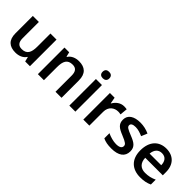

<svg xmlns="http://www.w3.org/2000/svg" viewBox="153 -1753 2767 2767"><g transform="rotate(45 1536.5 -370.0)"><path d="M560 -542H436V-275C436 -156 404 -90 301 -90C232 -90 200 -130 200 -212V-542H77V-188C77 -50 149 10 271 10C340 10 405 -14 440 -70H446L463 0H560Z M1010 -552C942 -552 877 -527 842 -471H835L818 -542H722V0H845V-266C845 -386 877 -452 980 -452C1050 -452 1081 -411 1081 -329V0H1204V-353C1204 -492 1132 -552 1010 -552Z M1425 -750C1387 -750 1357 -733 1357 -684C1357 -637 1387 -619 1425 -619C1462 -619 1494 -637 1494 -684C1494 -733 1462 -750 1425 -750ZM1486 -542H1363V0H1486Z M1930 -552C1856 -552 1799 -505 1766 -447H1761L1744 -542H1648V0H1771V-281C1771 -387 1845 -438 1924 -438C1939 -438 1961 -435 1974 -432L1985 -547C1971 -550 1947 -552 1930 -552Z M2452 -156C2452 -248 2393 -283 2297 -321C2198 -360 2172 -376 2172 -410C2172 -440 2202 -458 2258 -458C2308 -458 2355 -442 2406 -420L2444 -512C2386 -538 2328 -552 2261 -552C2135 -552 2052 -501 2052 -404C2052 -313 2104 -279 2208 -237C2313 -194 2332 -176 2332 -143C2332 -107 2302 -83 2231 -83C2175 -83 2104 -103 2053 -128V-23C2102 0 2152 10 2227 10C2372 10 2452 -48 2452 -156Z M2791 -552C2642 -552 2542 -452 2542 -267C2542 -82 2654 10 2813 10C2892 10 2944 -2 2998 -27V-126C2939 -99 2888 -86 2819 -86C2725 -86 2671 -143 2668 -242H3026V-306C3026 -460 2936 -552 2791 -552ZM2792 -460C2870 -460 2906 -406 2907 -329H2670C2678 -415 2723 -460 2792 -460Z"/></g></svg>

Font: Noto Sans New Tai Lue Semibold
Style: Regular
Weight: 600
Designer: Monotype Design Team
Foundry: Monotype Imaging Inc.
Version: Version 2.004